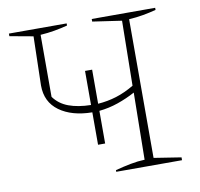

<svg xmlns="http://www.w3.org/2000/svg" viewBox="-74 -722 831 799"><g transform="rotate(-10 341.5 -322.0)"><path d="M299 -124V-261Q213 -262 160.5 -300Q108 -338 108 -408L113 -615L14 -633V-644H258V-635Q231 -628 202.5 -623Q174 -618 143 -616V-354Q166 -322 205 -307.5Q244 -293 299 -292V-436H329V-292Q370 -295 407 -306.5Q444 -318 483 -341L487 -615L364 -633V-644H632V-635Q605 -628 577 -623Q549 -618 517 -616V-30L632 -12V0H354V-7Q388 -16 419 -22Q450 -28 479 -29L483 -312Q448 -293 409 -279.5Q370 -266 329 -262V-124Z"/></g></svg>

Font: Piazzolla SC Thin
Style: Regular
Weight: 100
Designer: Juan Pablo del Peral
Foundry: Huerta Tipografica
Version: Version 1.330